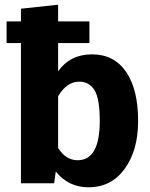

<svg xmlns="http://www.w3.org/2000/svg" viewBox="-20 -779 639 816"><path d="M371 -548Q465 -548 516 -473.5Q567 -399 567 -265Q567 -140 510 -61.5Q453 17 356 17Q271 17 217 -50L210 0H69V-596H8V-688H69V-742L227 -759V-688H360V-596H227V-476Q278 -548 371 -548ZM310 -98Q404 -98 404 -265Q404 -360 381.5 -396Q359 -432 317 -432Q264 -432 227 -370V-150Q260 -98 310 -98Z"/></svg>

Font: Fira Sans
Style: Bold
Weight: 700
Designer: bBox Type GmbH & Carrois Corporate GbR & Edenspiekermann AG
Foundry: bBox Type GmbH & Carrois Corporate GbR & Edenspiekermann AG
Version: Version 4.301;PS 004.301;hotconv 1.0.88;makeotf.lib2.5.64775